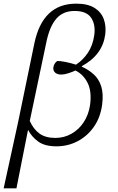

<svg xmlns="http://www.w3.org/2000/svg" viewBox="-60 -791 645 1051"><path d="M-40 240 39 -122 128 -553Q173 -771 357 -771Q420 -771 457 -748Q494 -725 508 -686.5Q522 -648 516 -602Q501 -490 388 -429V-426Q424 -410 452.5 -384.5Q481 -359 494 -318.5Q507 -278 499 -217Q489 -146 453 -95.5Q417 -45 364 -17.5Q311 10 249 10Q184 10 148 -17Q112 -44 95 -78H93L30 240ZM243 -36Q291 -36 331.5 -59Q372 -82 398.5 -122.5Q425 -163 433 -216Q443 -291 419.5 -337.5Q396 -384 353 -405Q336 -397 314 -390Q292 -383 278 -383Q256 -382 243 -392.5Q230 -403 232 -422Q233 -429 237.5 -439Q242 -449 253 -457Q268 -458 298 -452Q328 -446 356 -437Q394 -462 421 -502Q448 -542 456 -599Q464 -656 439 -693.5Q414 -731 348 -731Q286 -731 249.5 -690Q213 -649 195 -566L103 -129Q123 -84 156 -60Q189 -36 243 -36Z"/></svg>

Font: Noto Serif Light
Style: Italic
Weight: 300
Italic angle: -12°
Designer: Monotype Design Team
Foundry: Monotype Imaging Inc.
Version: Version 2.013